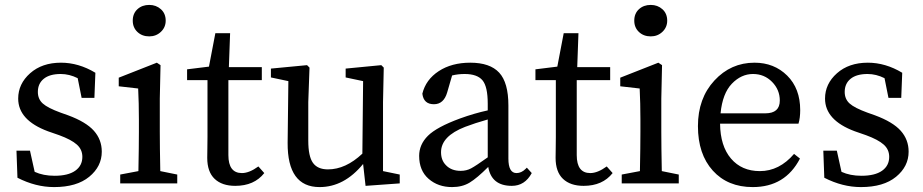

<svg xmlns="http://www.w3.org/2000/svg" viewBox="-20 -746 3756 781"><path d="M226 -288 257 -277Q330 -250 362 -214Q394 -178 394 -129Q394 -69 343 -27Q292 15 200 15Q125 15 51 -23L47 -133H102L121 -47Q156 -31 202 -31Q257 -31 286 -51.5Q315 -72 315 -108Q315 -138 292.5 -158Q270 -178 221 -196L175 -212Q54 -257 54 -345Q54 -405 102.5 -448Q151 -491 228 -491Q300 -491 368 -450L364 -348H312L296 -428Q262 -445 227 -445Q182 -445 158 -425.5Q134 -406 134 -372Q134 -343 154 -325Q174 -307 226 -288Z M587 -598Q558 -598 539 -616Q520 -634 520 -662Q520 -691 539 -708.5Q558 -726 587 -726Q615 -726 634.5 -708.5Q654 -691 654 -662Q654 -635 634.5 -616.5Q615 -598 587 -598ZM632 -50 701 -36V0H469V-36L543 -50Q545 -150 545 -210V-260Q545 -326 542 -386L463 -395V-430L618 -491L633 -481L630 -345V-210Q630 -150 632 -50Z M1031 -69 1055 -42Q1014 10 937 10Q883 10 853 -18.5Q823 -47 823 -104Q823 -115 823.5 -141.5Q824 -168 824 -189V-420H741V-464L830 -475L856 -611H916L911 -473H1045V-420H909V-115Q909 -42 964 -42Q994 -42 1031 -69Z M1538 -50 1606 -36V0L1467 10L1457 -79Q1380 15 1280 15Q1149 15 1150 -165L1153 -416L1082 -431V-467L1229 -481L1239 -471L1234 -331V-174Q1234 -110 1253 -83.5Q1272 -57 1314 -57Q1386 -57 1454 -121L1457 -416L1386 -431V-467L1531 -481L1541 -471L1538 -331Z M1964 -106V-260Q1911 -245 1872 -230Q1774 -192 1774 -127Q1774 -94 1794 -74Q1816 -51 1854 -51Q1877 -51 1896 -61Q1915 -71 1964 -106ZM2123 -64 2143 -42Q2115 10 2062 10Q1979 10 1966 -67Q1920 -21 1890 -3Q1860 15 1819 15Q1762 15 1723.5 -18.5Q1685 -52 1685 -112Q1685 -158 1720.5 -193.5Q1756 -229 1851 -264Q1909 -285 1964 -297V-324Q1964 -394 1942.5 -419.5Q1921 -445 1870 -445Q1843 -445 1819 -439L1799 -370Q1785 -322 1745 -322Q1703 -322 1698 -365Q1712 -422 1764.5 -456.5Q1817 -491 1893 -491Q1973 -491 2010.5 -450.5Q2048 -410 2048 -317V-101Q2048 -42 2081 -42Q2101 -42 2118 -59Z M2448 -69 2472 -42Q2431 10 2354 10Q2300 10 2270 -18.5Q2240 -47 2240 -104Q2240 -115 2240.5 -141.5Q2241 -168 2241 -189V-420H2158V-464L2247 -475L2273 -611H2333L2328 -473H2462V-420H2326V-115Q2326 -42 2381 -42Q2411 -42 2448 -69Z M2627 -598Q2598 -598 2579 -616Q2560 -634 2560 -662Q2560 -691 2579 -708.5Q2598 -726 2627 -726Q2655 -726 2674.5 -708.5Q2694 -691 2694 -662Q2694 -635 2674.5 -616.5Q2655 -598 2627 -598ZM2672 -50 2741 -36V0H2509V-36L2583 -50Q2585 -150 2585 -210V-260Q2585 -326 2582 -386L2503 -395V-430L2658 -491L2673 -481L2670 -345V-210Q2670 -150 2672 -50Z M2911 -285H3093Q3152 -285 3152 -337Q3152 -381 3120.5 -413Q3089 -445 3043 -445Q2995 -445 2957 -405.5Q2919 -366 2911 -285ZM3228 -243H2909Q2910 -152 2953.5 -101Q2997 -50 3071 -50Q3150 -50 3210 -120L3234 -101Q3174 15 3042 15Q2940 15 2879.5 -52Q2819 -119 2819 -233Q2819 -346 2886 -418.5Q2953 -491 3049 -491Q3129 -491 3182 -438.5Q3235 -386 3235 -298Q3235 -266 3228 -243Z M3508 -288 3539 -277Q3612 -250 3644 -214Q3676 -178 3676 -129Q3676 -69 3625 -27Q3574 15 3482 15Q3407 15 3333 -23L3329 -133H3384L3403 -47Q3438 -31 3484 -31Q3539 -31 3568 -51.5Q3597 -72 3597 -108Q3597 -138 3574.5 -158Q3552 -178 3503 -196L3457 -212Q3336 -257 3336 -345Q3336 -405 3384.5 -448Q3433 -491 3510 -491Q3582 -491 3650 -450L3646 -348H3594L3578 -428Q3544 -445 3509 -445Q3464 -445 3440 -425.5Q3416 -406 3416 -372Q3416 -343 3436 -325Q3456 -307 3508 -288Z"/></svg>

Font: TypoPRO Source Serif Pro
Style: Regular
Weight: 400
Designer: Frank Grießhammer
Foundry: Adobe Systems Incorporated
Version: Version 1.017;PS 1.0;hotconv 1.0.79;makeotf.lib2.5.61930